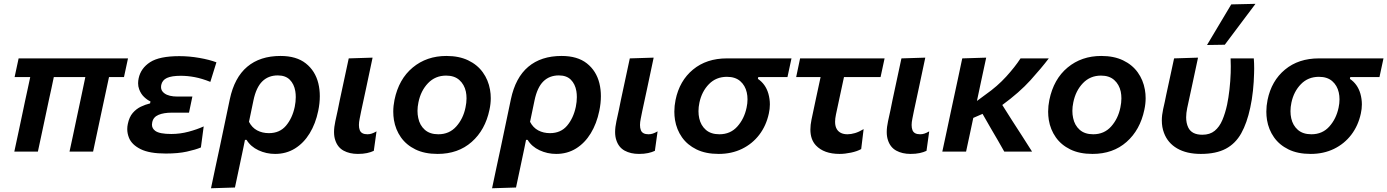

<svg xmlns="http://www.w3.org/2000/svg" viewBox="-20 -810 7413 1026"><path d="M56.5 0Q68 -53 79 -104.8Q90 -156.5 103 -218L113 -266Q121.5 -305 128.5 -337.2Q135.5 -369.5 141.5 -398H58L79.5 -498H664L642.5 -398H562.5L519.5 -197.5Q509.5 -150.5 499 -101Q488.5 -51 477.5 0H351.5Q359 -35 369.5 -83.5Q379.5 -132 390.5 -183Q401 -232 412 -283.8Q423 -335.5 436 -398H267.5Q261 -368.5 255 -338.5Q248.5 -308 241.5 -277L227.5 -211Q215.5 -155.5 204.8 -104.2Q194 -53 182.5 0Z M866 10.5Q778.5 10.5 731.5 -13Q684.5 -36.5 669.5 -73Q660 -96.5 660 -120Q660 -134 663 -147.5Q670.5 -184.5 689.2 -206.2Q708 -228 732.5 -239.8Q757 -251.5 782 -257.5L784 -268Q767 -275.5 749.8 -292Q732.5 -308.5 723.5 -333.5Q718 -348 718 -365Q718 -378 721 -392Q732.5 -445.5 782.2 -477.8Q832 -510 938.5 -510Q991.5 -510 1045.5 -500.5Q1099.5 -491 1136.5 -477L1104 -372.5Q1059 -390.5 1020.5 -397.8Q982 -405 946 -405Q897.5 -405 872.2 -393.5Q847 -382 841.5 -355.5Q840.5 -350 840.5 -344.5Q840.5 -324 859 -311Q882 -294 929.5 -294H1008L990 -208H898Q855 -208 827 -196.2Q799 -184.5 793.5 -156.5Q792 -150 792 -144Q792 -123.5 810 -110.5Q832.5 -94 895.5 -94Q942 -94 987.8 -106.2Q1033.5 -118.5 1068.5 -134.5L1053.5 -22Q1025 -10 978.5 0.2Q932 10.5 866 10.5Z M1107.5 196Q1119 142 1130 89.5Q1141.5 37 1154.5 -24.5L1208 -279.5Q1232.5 -395.5 1301 -453.2Q1369.5 -511 1479 -511Q1564 -511 1614.2 -471.2Q1664.5 -431.5 1681 -365Q1689 -332 1689 -296Q1689 -258.5 1680.5 -217.5Q1666.5 -149.5 1634.8 -97.5Q1603 -45.5 1556.2 -16.5Q1509.5 12.5 1450 12.5Q1403 12.5 1361.2 -7Q1319.5 -26.5 1297.5 -62.5H1289L1280 -18Q1268 38.5 1257.5 88.5Q1247 138 1235.5 192ZM1417 -98.5Q1474.5 -98.5 1508.2 -138.2Q1542 -178 1555 -239Q1560.5 -266.5 1560.5 -291Q1560.5 -307.5 1558 -323Q1551.5 -361 1528.5 -384Q1505.5 -407 1464.5 -407Q1414 -407 1381.5 -375Q1349 -343 1334.5 -274L1310.5 -159Q1326.5 -128 1354.2 -113.2Q1382 -98.5 1417 -98.5Z M1892.5 12.5Q1848 12.5 1816 -5Q1784 -22.5 1771.5 -61Q1765 -80 1765 -104.5Q1765 -130.5 1772 -162.5L1785 -222Q1790 -246.5 1795.5 -274Q1810 -341.5 1821 -393Q1832 -444.5 1843.5 -498L1971 -502Q1952.5 -414.5 1936.8 -340.5Q1921 -266.5 1910 -216L1902 -176Q1898 -157 1898 -142Q1898 -126 1902.5 -114.5Q1911 -92.5 1943.5 -92.5Q1955 -92.5 1966 -96Q1977 -99.5 1992 -108L1977.5 -4Q1962 3.5 1941 8Q1920 12.5 1892.5 12.5Z M2318.5 12.5Q2249 12.5 2200 -11.5Q2151 -35.5 2122.2 -76.5Q2093.5 -117.5 2085 -169Q2081.5 -191 2081.5 -213.5Q2081.5 -244 2088 -276Q2111 -387.5 2185.5 -449.2Q2260 -511 2365.5 -511Q2433 -511 2482 -487.5Q2531 -464 2560.2 -423.2Q2589.5 -382.5 2598.5 -331Q2602.5 -308.5 2602.5 -285.5Q2602.5 -255 2595.5 -223Q2573 -115.5 2500.5 -51.5Q2428 12.5 2318.5 12.5ZM2322.5 -92.5Q2381 -92.5 2418.2 -134.2Q2455.5 -176 2467.5 -235.5Q2473 -261 2473 -284.5Q2473 -303 2469.5 -320.5Q2461 -359 2434.5 -382.5Q2408 -406 2364 -406Q2306 -406 2267.2 -365.5Q2228.5 -325 2216 -263Q2211 -239.5 2211 -217.5Q2211 -197.5 2215 -179.5Q2223 -140.5 2250 -116.5Q2277 -92.5 2322.5 -92.5Z M2609.5 196Q2621 142 2632 89.5Q2643.5 37 2656.5 -24.5L2710 -279.5Q2734.5 -395.5 2803 -453.2Q2871.5 -511 2981 -511Q3066 -511 3116.2 -471.2Q3166.5 -431.5 3183 -365Q3191 -332 3191 -296Q3191 -258.5 3182.5 -217.5Q3168.5 -149.5 3136.8 -97.5Q3105 -45.5 3058.2 -16.5Q3011.5 12.5 2952 12.5Q2905 12.5 2863.2 -7Q2821.5 -26.5 2799.5 -62.5H2791L2782 -18Q2770 38.5 2759.5 88.5Q2749 138 2737.5 192ZM2919 -98.5Q2976.5 -98.5 3010.2 -138.2Q3044 -178 3057 -239Q3062.5 -266.5 3062.5 -291Q3062.5 -307.5 3060 -323Q3053.5 -361 3030.5 -384Q3007.5 -407 2966.5 -407Q2916 -407 2883.5 -375Q2851 -343 2836.5 -274L2812.5 -159Q2828.5 -128 2856.2 -113.2Q2884 -98.5 2919 -98.5Z M3394.5 12.5Q3350 12.5 3318 -5Q3286 -22.5 3273.5 -61Q3267 -80 3267 -104.5Q3267 -130.5 3274 -162.5L3287 -222Q3292 -246.5 3297.5 -274Q3312 -341.5 3323 -393Q3334 -444.5 3345.5 -498L3473 -502Q3454.5 -414.5 3438.8 -340.5Q3423 -266.5 3412 -216L3404 -176Q3400 -157 3400 -142Q3400 -126 3404.5 -114.5Q3413 -92.5 3445.5 -92.5Q3457 -92.5 3468 -96Q3479 -99.5 3494 -108L3479.5 -4Q3464 3.5 3443 8Q3422 12.5 3394.5 12.5Z M3820.5 12.5Q3751 12.5 3702 -11.5Q3653 -35.5 3624.2 -76.5Q3595.5 -117.5 3587 -169Q3583.5 -191 3583.5 -213.5Q3583.5 -244 3590 -276Q3611 -378.5 3683.2 -438.2Q3755.5 -498 3864.5 -498H4209.5L4188 -398H4032L4030 -388.5Q4071 -361 4086 -309.5Q4094 -281 4094 -252Q4094 -228 4088.5 -203.5Q4074.5 -138.5 4037.5 -90Q4000.5 -41.5 3945 -14.5Q3889.5 12.5 3820.5 12.5ZM3824.5 -92.5Q3883 -92.5 3920 -133.8Q3957 -175 3969.5 -234.5Q3974.5 -257.5 3974.5 -279Q3974.5 -298.5 3970.5 -316Q3962 -353.5 3935.5 -376.5Q3909 -399.5 3864.5 -399.5Q3806.5 -399.5 3768.2 -360.2Q3730 -321 3717.5 -261.5Q3712.5 -238 3712.5 -216Q3712.5 -196 3716.5 -178Q3725 -139.5 3752 -116Q3779 -92.5 3824.5 -92.5Z M4466.5 12.5Q4383 12.5 4340 -33Q4310.5 -64.5 4310.5 -118Q4310.5 -142 4316.5 -171Q4328.5 -228.5 4340 -282Q4351.5 -335.5 4365 -398H4234.5L4255.5 -498H4707L4685.5 -398H4490Q4479 -347.5 4468.5 -298Q4458 -248 4447 -197.5Q4442.5 -176 4442.5 -159Q4442.5 -134 4452.5 -118.5Q4469.5 -92.5 4509 -92.5Q4527.5 -92.5 4548.8 -98.8Q4570 -105 4595 -120L4582 -13.5Q4561 -1.5 4528 5.5Q4495 12.5 4466.5 12.5Z M4846 12.5Q4801.5 12.5 4769.5 -5Q4737.5 -22.5 4725 -61Q4718.5 -80 4718.5 -104.5Q4718.5 -130.5 4725.5 -162.5L4738.5 -222Q4743.5 -246.5 4749 -274Q4763.5 -341.5 4774.5 -393Q4785.5 -444.5 4797 -498L4924.5 -502Q4906 -414.5 4890.2 -340.5Q4874.5 -266.5 4863.5 -216L4855.5 -176Q4851.5 -157 4851.5 -142Q4851.5 -126 4856 -114.5Q4864.5 -92.5 4897 -92.5Q4908.5 -92.5 4919.5 -96Q4930.5 -99.5 4945.5 -108L4931 -4Q4915.5 3.5 4894.5 8Q4873.5 12.5 4846 12.5Z M5015.5 0Q5027.5 -56 5038 -104.5Q5049 -155 5062 -217.5L5072.5 -266.5Q5087.5 -336.5 5099 -389.5Q5110.5 -442.5 5122 -498L5250 -502Q5235.5 -435.5 5223 -376.5Q5210.5 -317.5 5200.5 -270.5L5246.5 -304.5Q5310 -349 5357 -400.8Q5404 -452.5 5433.5 -498H5584.5Q5545.5 -446.5 5486.5 -381.2Q5427.5 -316 5336 -249L5388.5 -166Q5413 -128.5 5440.5 -85.5Q5468 -42 5495 0H5346.5Q5328.5 -31.5 5311.5 -61.5Q5294 -91 5275.5 -123L5230.5 -201.5L5181 -180Q5171 -133 5161.8 -89.8Q5152.5 -46.5 5142.5 0Z M5818 12.5Q5748.5 12.5 5699.5 -11.5Q5650.5 -35.5 5621.8 -76.5Q5593 -117.5 5584.5 -169Q5581 -191 5581 -213.5Q5581 -244 5587.5 -276Q5610.5 -387.5 5685 -449.2Q5759.5 -511 5865 -511Q5932.5 -511 5981.5 -487.5Q6030.5 -464 6059.8 -423.2Q6089 -382.5 6098 -331Q6102 -308.5 6102 -285.5Q6102 -255 6095 -223Q6072.5 -115.5 6000 -51.5Q5927.5 12.5 5818 12.5ZM5822 -92.5Q5880.5 -92.5 5917.8 -134.2Q5955 -176 5967 -235.5Q5972.5 -261 5972.5 -284.5Q5972.5 -303 5969 -320.5Q5960.5 -359 5934 -382.5Q5907.5 -406 5863.5 -406Q5805.5 -406 5766.8 -365.5Q5728 -325 5715.5 -263Q5710.5 -239.5 5710.5 -217.5Q5710.5 -197.5 5714.5 -179.5Q5722.5 -140.5 5749.5 -116.5Q5776.5 -92.5 5822 -92.5Z M6397 12.5Q6321 12.5 6270.5 -16.8Q6220 -46 6200 -100Q6188.5 -130 6188.5 -166.5Q6188.5 -194.5 6195.5 -226.5Q6200.5 -248.5 6204.5 -266.8Q6208.5 -285 6212 -303.5Q6224.5 -361 6234.2 -406Q6244 -451 6254 -498L6382 -502Q6364.5 -420 6349.5 -350Q6334.5 -280 6324 -232Q6318.5 -205.5 6318.5 -183Q6318.5 -152 6329.5 -129Q6348 -90 6405 -90Q6445.5 -90 6471 -111Q6496.5 -132 6512 -168.5Q6527.5 -205 6537.5 -251.5Q6545 -287.5 6550 -332Q6555 -376.5 6556.5 -420.5Q6557 -439 6557 -456Q6557 -478.5 6556 -498H6680Q6682 -473 6682 -443Q6682 -431 6681.5 -418Q6680.5 -373 6675.5 -325.5Q6670.5 -278 6661 -234.5Q6643.5 -152.5 6612.8 -97.5Q6582 -42.5 6530 -15Q6478 12.5 6397 12.5ZM6430 -569.5Q6463 -624.5 6495 -678.5Q6527.5 -732.5 6559.5 -786.5L6689 -789.5Q6647 -733.5 6606 -679Q6565 -624.5 6525 -571Z M6984 12.5Q6914.5 12.5 6865.5 -11.5Q6816.5 -35.5 6787.8 -76.5Q6759 -117.5 6750.5 -169Q6747 -191 6747 -213.5Q6747 -244 6753.5 -276Q6774.5 -378.5 6846.8 -438.2Q6919 -498 7028 -498H7373L7351.5 -398H7195.5L7193.5 -388.5Q7234.5 -361 7249.5 -309.5Q7257.5 -281 7257.5 -252Q7257.5 -228 7252 -203.5Q7238 -138.5 7201 -90Q7164 -41.5 7108.5 -14.5Q7053 12.5 6984 12.5ZM6988 -92.5Q7046.5 -92.5 7083.5 -133.8Q7120.5 -175 7133 -234.5Q7138 -257.5 7138 -279Q7138 -298.5 7134 -316Q7125.5 -353.5 7099 -376.5Q7072.5 -399.5 7028 -399.5Q6970 -399.5 6931.8 -360.2Q6893.5 -321 6881 -261.5Q6876 -238 6876 -216Q6876 -196 6880 -178Q6888.5 -139.5 6915.5 -116Q6942.5 -92.5 6988 -92.5Z"/></svg>

Font: Heraclito SemiBold
Style: Italic
Weight: 600
Italic angle: -12°
Designer: Kostas Bartsokas (font) & Cristiano Sobral (main changes)
Foundry: Kostas Bartsokas (font) & Cristiano Sobral (main changes)
Version: Version 1.00;July 8, 2020;FontCreator 13.0.0.2655 64-bit